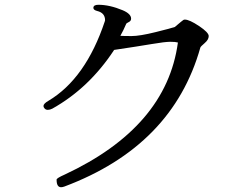

<svg xmlns="http://www.w3.org/2000/svg" viewBox="-20 -775 1040 804"><path d="M725 -597Q715 -600 693 -600Q671 -600 615 -590.5Q559 -581 458 -566Q353 -406 199 -320Q189 -315 180.5 -315Q172 -315 167 -320.5Q162 -326 162 -331Q162 -341 183 -353Q339 -446 419 -686Q420 -689 420 -690Q420 -721 387 -729Q371 -733 371 -742Q371 -755 392 -755Q439 -755 494 -732Q529 -717 529 -697Q529 -687 519 -682.5Q509 -678 508 -674Q497 -648 484 -625Q497 -624 531 -624Q565 -624 631.5 -640.5Q698 -657 712 -662Q745 -690 748 -691.5Q751 -693 754 -693Q773 -693 813.5 -666Q854 -639 854 -624Q854 -609 837 -594.5Q820 -580 819 -576Q703 -164 250 6Q242 9 236 9Q217 9 217 -22V-23Q217 -29 251 -44Q677 -243 725 -597Z"/></svg>

Font: Sawarabi Mincho
Style: Regular
Weight: 400
Version: Version 1.00